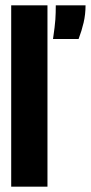

<svg xmlns="http://www.w3.org/2000/svg" viewBox="-20 -700 341 720"><path d="M22 -680H158V0H22ZM189.2 -680H300.8Q300.8 -646.3 293.6 -615.2Q286.3 -584 274.7 -553.7H178.8Q186 -602.8 187.6 -626.7Q189.2 -650.5 189.2 -680Z"/></svg>

Font: Bricolage Grotesque 96pt Condensed ExBd
Style: Regular
Weight: 800
Width: 3
Designer: Mathieu Triay
Foundry: Atelier Triay
Version: Version 1.001;Glyphs 3.2 (3207)